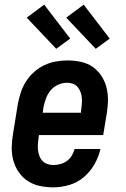

<svg xmlns="http://www.w3.org/2000/svg" viewBox="-20 -798 540 826"><path d="M209 8Q180 8 151.5 2Q123 -4 100 -19Q77 -34 61 -57Q45 -80 37.5 -107Q30 -134 30.5 -163.5Q31 -193 36 -222L57 -352Q62 -377 70 -401.5Q78 -426 92.5 -448.5Q107 -471 127.5 -489Q148 -507 171.5 -518Q195 -529 220.5 -533.5Q246 -538 270 -538Q299 -538 327.5 -532Q356 -526 378.5 -510.5Q401 -495 416 -472Q431 -449 438 -422Q445 -395 444.5 -366Q444 -337 439 -308L424 -217H148L146 -207Q144 -193 143 -179.5Q142 -166 143.5 -153Q145 -140 149.5 -127.5Q154 -115 162.5 -106Q171 -97 183.5 -92.5Q196 -88 209 -88Q224 -88 239 -92Q254 -96 267 -105Q280 -114 288.5 -128Q297 -142 301 -157H412Q404 -122 386 -90.5Q368 -59 340 -35.5Q312 -12 277.5 -2Q243 8 209 8ZM164 -313H328L329 -323Q331 -337 332 -350.5Q333 -364 332 -377Q331 -390 326.5 -402Q322 -414 314 -423.5Q306 -433 294 -437.5Q282 -442 268 -442Q249 -442 230 -433.5Q211 -425 198 -409.5Q185 -394 178 -375Q171 -356 167 -337ZM392 -588 265 -722 340 -778 452 -632ZM222 -588 95 -722 170 -778 282 -632Z"/></svg>

Font: Iosevka Curly Slab Oblique
Style: Bold
Weight: 700
Italic angle: -9°
Monospace: yes
Designer: Belleve Invis
Foundry: Belleve Invis
Version: Version 11.1.0; ttfautohint (v1.8.3)